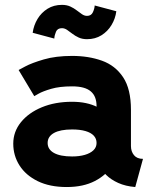

<svg xmlns="http://www.w3.org/2000/svg" viewBox="-20 -752 629 785"><path d="M252.9 12.7Q320.4 12.7 368.1 -12Q415.7 -36.7 441 -77.7Q466.2 -118.7 466.2 -167.5Q466.2 -216.3 443.7 -254.3Q421.2 -292.4 378.3 -314.2Q335.4 -335.9 274.8 -335.9Q205.2 -335.9 150.9 -313.4Q96.6 -290.9 65.4 -252.1Q34.2 -213.4 34.2 -164.6Q34.2 -115.7 59.8 -75.5Q85.4 -35.3 134.3 -11.3Q183.3 12.7 252.9 12.7ZM374.8 -167.5Q374.8 -149.9 362 -137.6Q349.2 -125.3 326.7 -118.8Q304.1 -112.3 274.8 -112.3Q226.5 -112.3 200.6 -126.7Q174.8 -141.1 174.8 -167.5Q174.8 -193.8 200.6 -208.3Q226.5 -222.7 274.8 -222.7Q307 -222.7 329.4 -216.2Q351.8 -209.7 363.3 -197.4Q374.8 -185.1 374.8 -167.5ZM515.4 -154.8V-302.7Q515.4 -388.2 483.3 -436.3Q451.3 -484.4 396.7 -503.9Q342.2 -523.4 274.8 -523.4Q208.1 -523.4 159 -509Q109.9 -494.6 83 -480.2Q56.1 -465.8 56.1 -465.8L120.1 -358.9Q120.1 -358.9 137.7 -368.9Q155.3 -378.9 189.6 -388.9Q223.9 -398.9 274.6 -398.9Q301.6 -398.9 320.6 -393.7Q339.6 -388.5 351.5 -378.1Q363.5 -367.8 369.1 -352.8Q374.8 -337.8 374.8 -317.8V-223.2L387.5 -213.1V-127.9L374.8 -116.7Q374.8 -98.3 384.7 -77.1Q394.6 -56 414.2 -36.7Q433.8 -17.4 463.5 -4Q493.2 9.4 533 12.7L564.6 -102.5Q540 -102.5 527.7 -117.7Q515.4 -132.8 515.4 -154.8ZM202 -594.3Q202.7 -607.8 208.9 -622.3Q215.1 -636.8 233.3 -636.8Q243.8 -636.8 254 -630Q264.1 -623.2 275.5 -614.3Q286.9 -605.4 301.6 -598.6Q316.3 -591.8 335.8 -591.8Q369.2 -591.8 394.7 -607.7Q420.1 -623.5 435.9 -649.6Q451.7 -675.7 455.6 -706L367.2 -729.6Q366.4 -716.1 359.6 -701.6Q352.8 -687.1 335.8 -687.1Q325.3 -687.1 315.2 -693.9Q305.1 -700.7 293.7 -709.6Q282.2 -718.6 267.6 -725.3Q253 -732.1 233.3 -732.1Q199.9 -732.1 174.5 -716.3Q149 -700.4 133.4 -674.5Q117.8 -648.5 113.6 -618Z"/></svg>

Font: Giphurs SC
Style: Regular
Weight: 400
Version: Version 0.920